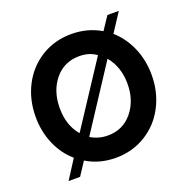

<svg xmlns="http://www.w3.org/2000/svg" viewBox="-114 -695 812 834"><g transform="rotate(-20 292.0 -278.0)"><path d="M465.8 -502Q511.2 -461.9 536.1 -403.8Q561 -345.7 561 -277.8Q561 -199.2 527.3 -134Q493.7 -68.8 431.9 -30.5Q370.1 7.8 293 7.8Q216.8 7.8 157.2 -28.8L117.2 32.2H64L120.1 -55.2Q74.7 -94.2 49.8 -152.3Q24.9 -210.4 24.9 -277.8Q24.9 -357.4 58.6 -422.6Q92.3 -487.8 153.8 -525.9Q215.3 -564 293 -564Q367.7 -564 429.2 -527.8L469.2 -587.9H522ZM136.2 -277.8Q136.2 -197.8 180.2 -147L371.1 -438Q338.4 -461.9 293 -461.9Q222.2 -461.9 179.2 -409.4Q136.2 -356.9 136.2 -277.8ZM293 -95.2Q362.8 -95.2 406 -147.7Q449.2 -200.2 449.2 -277.8Q449.2 -356 404.8 -409.2L213.9 -117.2Q249.5 -95.2 293 -95.2Z"/></g></svg>

Font: Oakes Grotesk Medium
Style: Regular
Weight: 500
Designer: Samuel Oakes
Foundry: Samuel Oakes
Version: Version 1.000;PS 001.000;hotconv 1.0.88;makeotf.lib2.5.64775